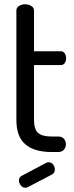

<svg xmlns="http://www.w3.org/2000/svg" viewBox="-20 -715 349 903"><path d="M223 0Q142 0 99.5 -36Q57 -72 57 -151V-666Q57 -679 70 -687Q83 -695 98 -695Q114 -695 127 -687Q140 -679 140 -666V-474H266Q278 -474 284.5 -464Q291 -454 291 -441Q291 -428 284.5 -418.5Q278 -409 266 -409H140V-151Q140 -108 158.5 -90.5Q177 -73 223 -73H254Q272 -73 281 -62Q290 -51 290 -37Q290 -23 281 -11.5Q272 0 254 0ZM99 168Q87 168 78 157Q69 146 69 134Q69 119 82 112L199 50Q205 48 209 48Q222 48 230 59Q238 70 238 82Q238 99 224 106L111 165Q108 166 105 167Q102 168 99 168Z"/></svg>

Font: Dosis Medium
Style: Regular
Weight: 500
Designer: EdgarTolentino, PabloImpallari, IginoMarini
Foundry: EdgarTolentino, PabloImpallari, IginoMarini
Version: Version 3.001; ttfautohint (v1.8.2)